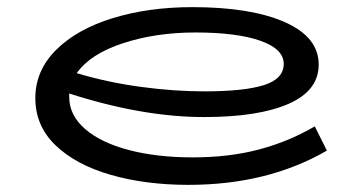

<svg xmlns="http://www.w3.org/2000/svg" viewBox="-20 -504 1017 538"><path d="M896 -82Q730 14 508 14Q388 14 290.5 -14Q193 -42 136 -96.5Q79 -151 79 -229Q79 -306 137 -364Q195 -422 295.5 -453Q396 -484 519 -484Q683 -484 778 -442Q873 -400 873 -323Q873 -250 788.5 -213Q704 -176 552 -176Q379 -176 174 -242V-232Q174 -181 218.5 -142.5Q263 -104 341.5 -83.5Q420 -63 520 -63Q623 -63 707 -85.5Q791 -108 862 -150ZM195 -299Q282 -273 375 -260.5Q468 -248 553 -248Q664 -248 719.5 -265.5Q775 -283 775 -325Q775 -367 709 -390Q643 -413 527 -413Q417 -413 325 -383Q233 -353 195 -299Z"/></svg>

Font: BioRhyme Expanded
Style: Regular
Weight: 400
Width: 7
Designer: Aoife Mooney
Foundry: Aoife Mooney Type
Version: Version 1.001